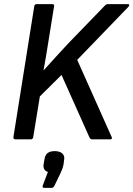

<svg xmlns="http://www.w3.org/2000/svg" viewBox="-20 -675 646 930"><path d="M55 0Q44 0 45 -11L146 -645Q148 -655 157 -655H233Q244 -655 242 -645L214 -471Q209 -437 203 -403Q197 -369 191 -335H192Q220 -366 250 -399Q280 -432 309 -463L488 -648Q494 -655 503 -655H599Q605 -655 606 -651.5Q607 -648 603 -643L354 -385L521 -11Q523 -6 521.5 -3Q520 0 514 0H426Q418 0 413 -10L278 -312L173 -208L141 -11Q139 0 130 0ZM194 235Q184 235 187 224L212 158Q185 149 192 116L195 99Q198 76 210.5 66.5Q223 57 245 57Q270 57 282.5 69Q295 81 290 103L288 120Q286 132 282 142.5Q278 153 272 166L244 224Q238 235 231 235Z"/></svg>

Font: Sofia Sans Semi Condensed SemiBold
Style: Italic
Weight: 600
Italic angle: -9°
Version: Version 4.100